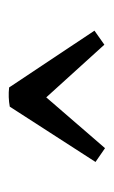

<svg xmlns="http://www.w3.org/2000/svg" viewBox="68 -592 258 434"><g transform="rotate(-90 197.0 -375.0)"><path d="M313 -268.1 161.6 -435.1 216.3 -483.4 344.7 -290.5ZM79.1 -266.6 47.9 -288.1 172.9 -481.9Q194.3 -485.8 216.3 -483.4L219.2 -428.7Z"/></g></svg>

Font: Markazi Text
Style: Regular
Weight: 400
Designer: Borna Izadpanah (Arabic designer), Fiona Ross (Arabic design director) and Florian Runge (Latin designer)
Foundry: Borna Izadpanah and Florian Runge
Version: Version 1.000